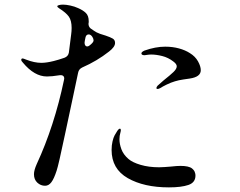

<svg xmlns="http://www.w3.org/2000/svg" viewBox="-20 -797 1040 831"><path d="M452 -574Q400 -533 336 -505Q321 -498 318 -482L296 -378Q289 -347 261 -214Q233 -81 225 -58Q214 -24 202.5 -8.5Q191 7 175 7Q156 7 141.5 -6.5Q127 -20 127 -43Q127 -60 139 -87Q215 -251 257 -451L258 -457Q258 -466 252 -469.5Q246 -473 235 -471Q205 -466 183 -466Q129 -466 79 -526Q72 -533 72 -538Q72 -544 78 -544Q81 -544 93 -539Q129 -525 159 -525Q181 -525 213 -533Q233 -538 259 -547Q275 -553 278 -569L288 -648Q290 -662 290 -676Q290 -708 278 -725Q266 -742 236 -761Q228 -766 228 -770Q228 -773 235.5 -775Q243 -777 253 -777Q266 -777 284.5 -773Q303 -769 318 -762Q339 -753 351.5 -741Q364 -729 364 -705V-701L363 -694Q363 -682 372 -674Q389 -662 398 -657Q409 -651 437 -643Q458 -636 468 -630Q478 -624 478 -611Q478 -594 452 -574ZM346 -612Q346 -605 349 -600.5Q352 -596 357 -596Q362 -596 366 -599Q385 -613 385 -622Q385 -629 380 -637Q373 -648 364 -648Q353 -648 350 -635L347 -620Q346 -617 346 -612ZM849 -493Q849 -464 801 -457Q794 -456 773.5 -453Q753 -450 737 -445Q720 -440 701.5 -431Q683 -422 674 -416Q667 -412 662 -412Q657 -412 657 -416Q657 -420 662 -426Q668 -432 688 -449Q717 -472 731 -485.5Q745 -499 745 -510Q745 -520 730 -531Q708 -548 682 -554.5Q656 -561 635 -561Q625 -561 616.5 -559.5Q608 -558 606 -558Q592 -558 592 -566Q592 -572 605 -578Q653 -595 695 -595Q727 -595 754.5 -587.5Q782 -580 802 -567Q825 -553 837 -531.5Q849 -510 849 -493ZM811 -68Q822 -59 824 -49Q826 -45 826 -37Q826 -7 795.5 3.5Q765 14 711 14Q603 14 533 -26Q463 -66 463 -148Q463 -168 467 -185Q471 -202 476 -211Q482 -222 488 -231Q494 -240 499 -240Q503 -240 503 -234Q503 -230 501 -222.5Q499 -215 498 -209Q497 -203 497 -194Q497 -174 505.5 -151Q514 -128 536 -109Q553 -94 588.5 -83.5Q624 -73 669 -73Q679 -73 692.5 -74Q706 -75 719 -76Q746 -79 761 -79Q797 -79 811 -68Z"/></svg>

Font: Shippori Mincho B1 Medium
Style: Regular
Weight: 500
Designer: FONTDASU
Foundry: FONTDASU / Google Inc. / but / Adobe
Version: Version 3.110; ttfautohint (v1.8.3)